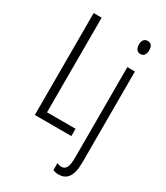

<svg xmlns="http://www.w3.org/2000/svg" viewBox="-235 -828 1005 1165"><g transform="rotate(30 268.0 -245.5)"><path d="M406 -686C406 -659 419 -640 442 -640C465 -640 478 -658 478 -686C478 -713 468 -732 443 -732C417 -732 406 -713 406 -686ZM73 0H329V-51H129V-714H73ZM378 241C434 241 467 203 467 104V-532H414V100C414 163 402 192 369 192C360 192 348 189 338 184V234C349 238 361 241 378 241Z"/></g></svg>

Font: Noto Sans Display Condensed Light
Style: Regular
Weight: 300
Width: 3
Designer: Monotype Design Team
Foundry: Monotype Imaging Inc.
Version: Version 1.900